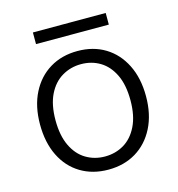

<svg xmlns="http://www.w3.org/2000/svg" viewBox="-103 -760 799 861"><g transform="rotate(-15 297.0 -329.0)"><path d="M296 12Q223 12 167.5 -21.5Q112 -55 81.5 -117Q51 -179 51 -263Q51 -347 82.5 -409Q114 -471 169.5 -504.5Q225 -538 298 -538Q371 -538 426 -504.5Q481 -471 512 -409Q543 -347 543 -263Q543 -179 511.5 -117Q480 -55 424.5 -21.5Q369 12 296 12ZM296 -49Q345 -49 384.5 -72.5Q424 -96 447.5 -144Q471 -192 471 -263Q471 -335 448 -382.5Q425 -430 386 -453.5Q347 -477 298 -477Q250 -477 210 -453.5Q170 -430 146.5 -382.5Q123 -335 123 -263Q123 -192 146 -144Q169 -96 208.5 -72.5Q248 -49 296 -49ZM127 -616V-670H465V-616Z"/></g></svg>

Font: DM Sans 9pt Light
Style: Regular
Weight: 300
Version: Version 4.004;gftools[0.9.30]